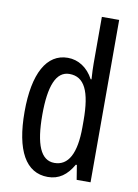

<svg xmlns="http://www.w3.org/2000/svg" viewBox="-87 -817 635 885"><g transform="rotate(10 231.0 -375.0)"><path d="M199 10C251 10 288 -17 317 -68H322L333 0H398V-760H317V-542C317 -521 318 -498 320 -468H316C289 -519 245 -547 196 -547C97 -547 42 -447 42 -268C42 -87 96 10 199 10ZM218 -59C154 -59 125 -130 125 -268C125 -402 153 -475 216 -475C286 -475 317 -412 317 -274V-244C317 -120 283 -59 218 -59Z"/></g></svg>

Font: Noto Sans Gurmukhi UI ExtraCondensed
Style: Regular
Weight: 400
Width: 2
Designer: Jelle Bosma - Monotype Design Team
Foundry: Monotype Imaging Inc.
Version: Version 2.004